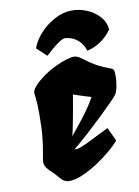

<svg xmlns="http://www.w3.org/2000/svg" viewBox="-91 -873 681 943"><g transform="rotate(-10 249.5 -401.5)"><path d="M174.8 9.8Q164.1 9.8 152.8 3.4Q141.6 -2.9 128.9 -18.1Q122.6 -25.4 121.6 -27.1Q120.6 -28.8 112.8 -36.6Q105.5 -44.4 97.4 -52Q89.4 -59.6 86.9 -62Q73.2 -76.2 69.3 -87.6Q65.4 -99.1 67.6 -115.2Q69.8 -131.3 75 -158Q80.1 -184.6 84.5 -228.5Q88.9 -272.5 88.9 -340.3Q88.9 -370.1 87.9 -390.4Q86.9 -410.6 85 -424.3Q83.5 -432.6 83 -438.2Q82.5 -443.8 82.5 -444.3Q82.5 -458 94.2 -472.9Q106 -487.8 122.6 -501.7Q139.2 -515.6 154.8 -526.4Q170.4 -537.1 178.2 -541.5Q193.8 -550.8 217.3 -561.5Q240.7 -572.3 264.9 -580.1Q289.1 -587.9 306.2 -587.9Q313 -587.4 321.5 -584.5Q330.1 -581.5 341.3 -572.8Q374 -547.9 396.2 -534.7Q418.5 -521.5 437.5 -513.7Q456.5 -505.9 478.5 -497.1Q485.4 -494.1 487.8 -488.5Q490.2 -482.9 490.7 -461.9Q491.2 -439.5 486.1 -410.9Q481 -382.3 470.7 -366.7Q467.3 -361.3 443.1 -336.7Q418.9 -312 382.8 -277.3Q346.7 -242.7 306.2 -205.8Q265.6 -168.9 229 -138.7H242.7Q259.8 -142.1 286.1 -154.3Q312.5 -166.5 344 -182.9Q375.5 -199.2 406.7 -213.9L438.5 -146Q421.9 -126.5 390.9 -100.1Q359.9 -73.7 321.8 -48.6Q283.7 -23.4 245.1 -6.8Q206.5 9.8 174.8 9.8ZM229 -203.6Q245.6 -224.1 268.6 -252.4Q291.5 -280.8 314.9 -313Q338.4 -345.2 356 -377.9Q344.7 -380.9 322.3 -387.9Q299.8 -395 268.1 -405.8Q266.1 -393.1 261.7 -367.4Q257.3 -341.8 251.7 -311.3Q246.1 -280.8 240.5 -252.4Q234.9 -224.1 230 -206.1Q230 -206.1 229.5 -205.1Q229 -204.1 229 -203.6ZM375.5 -605.5Q363.3 -639.6 344.5 -656.5Q325.7 -673.3 306.6 -679.2Q287.6 -685.1 273.9 -685.1Q272.5 -685.1 263.4 -681.4Q254.4 -677.7 234.1 -662.8Q213.9 -647.9 177.7 -614.7L128.9 -660.6Q143.6 -700.7 176 -735.1Q208.5 -769.5 249.3 -791Q290 -812.5 330.1 -813Q369.6 -814 406.7 -798.8Q443.8 -783.7 469.5 -755.9Q495.1 -728 499 -689.5Q472.2 -652.3 438.2 -631.3Q404.3 -610.4 375.5 -605.5Z"/></g></svg>

Font: Fruktur
Style: Italic
Weight: 400
Italic angle: -8°
Designer: Viktoriya Grabowska, Eben Sorkin
Foundry: Viktoriya Grabowska
Version: Version 1.008; ttfautohint (v1.8.4.7-5d5b)